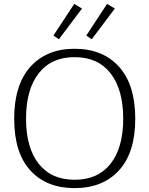

<svg xmlns="http://www.w3.org/2000/svg" viewBox="-20 -957 769 988"><path d="M255 -774 362 -937 402 -913 283 -755ZM424 -774 531 -937 571 -913 452 -755ZM53 -346Q53 -521 136.5 -613.5Q220 -706 364 -706Q509 -706 592.5 -613.5Q676 -521 676 -346Q676 -172 592.5 -80.5Q509 11 364 11Q219 11 136 -80Q53 -171 53 -346ZM614 -346Q614 -496 549 -579.5Q484 -663 364 -663Q244 -663 179 -579.5Q114 -496 114 -346Q114 -197 179 -114.5Q244 -32 364 -32Q484 -32 549 -114.5Q614 -197 614 -346Z"/></svg>

Font: Maitree Light
Style: Regular
Weight: 300
Designer: CadsonDemak Team
Foundry: CadsonDemak
Version: Version 1.001